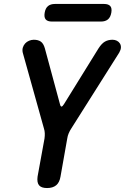

<svg xmlns="http://www.w3.org/2000/svg" viewBox="-20 -941 640 971"><path d="M218 10Q189 10 177.5 -4Q166 -18 170 -48L205 -240Q207 -254 206.5 -267Q206 -280 202 -292L95 -675Q92 -689 95.5 -700.5Q99 -712 107 -721Q115 -730 127 -735Q139 -740 151 -740Q173 -740 186.5 -730.5Q200 -721 207 -696L283 -415Q286 -402 291 -402Q296 -402 304 -415L478 -696Q494 -721 510.5 -730.5Q527 -740 549 -740Q561 -740 571 -735Q581 -730 586.5 -721Q592 -712 591.5 -700.5Q591 -689 583 -675L341 -292Q333 -280 327.5 -267Q322 -254 320 -240L286 -48Q281 -18 264 -4Q247 10 218 10ZM243 -832Q220 -832 211 -843Q202 -854 206 -877Q210 -900 223 -910.5Q236 -921 258 -921H506Q528 -921 537.5 -910.5Q547 -900 543 -877Q539 -854 526 -843Q513 -832 490 -832Z"/></svg>

Font: Maple Mono NL SemiBold
Style: Italic
Weight: 600
Italic angle: -10°
Monospace: yes
Designer: subframe7536
Version: Version 7.000